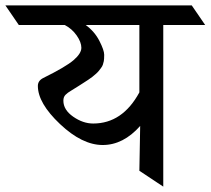

<svg xmlns="http://www.w3.org/2000/svg" viewBox="-90 -695 784 715"><path d="M518 -602V0L429 -59L432 -226Q369 -155 292.5 -155Q216 -155 133.5 -233Q51 -311 51 -375Q51 -394 70 -404Q155 -446 184 -471Q213 -496 213 -517Q213 -538 195.5 -563Q178 -588 151 -602H-20L-70 -675H624L674 -602ZM257 -235Q366 -235 429 -351V-602H229Q262 -578 280 -543Q298 -508 298 -491Q298 -474 296.5 -467Q295 -460 293 -454Q291 -448 286 -441.5Q281 -435 277.5 -430.5Q274 -426 266 -419Q258 -412 253.5 -408.5Q249 -405 238 -397.5Q227 -390 221 -386.5Q215 -383 201.5 -374Q188 -365 175 -357.5Q162 -350 154 -342Q146 -334 146 -320Q146 -286 182.5 -260.5Q219 -235 257 -235Z"/></svg>

Font: Halant Medium
Style: Regular
Weight: 500
Designer: Hitesh Malaviya (Devanagari), Satya Rajpurohit (Latin)
Foundry: Indian Type Foundry
Version: Version 1.101;PS 1.0;hotconv 1.0.78;makeotf.lib2.5.61930; tt